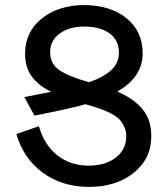

<svg xmlns="http://www.w3.org/2000/svg" viewBox="-20 -729 666 759"><path d="M116.2 -272 76.2 -345.2Q113.8 -352.1 182.1 -366.2Q132.8 -390.1 106 -426.3Q79.1 -462.4 79.1 -517.1Q79.1 -603 145.5 -656Q211.9 -709 314 -709Q417.5 -708 480.7 -656.5Q543.9 -605 543.9 -518.1Q543.9 -423.8 443.8 -367.2Q473.6 -354 496.1 -339.1Q518.6 -324.2 538.1 -303.5Q557.6 -282.7 567.9 -254.2Q578.1 -225.6 578.1 -190.9Q578.1 -101.1 508.5 -45.7Q439 9.8 332 9.8Q225.1 9.8 148.4 -46.9Q71.8 -103.5 44.9 -199.2L133.8 -230Q155.3 -155.3 207 -114.7Q258.8 -74.2 331.1 -74.2Q396 -74.2 437.5 -106Q479 -137.7 479 -189.9Q479 -211.9 470.5 -229.7Q461.9 -247.6 449.2 -259.8Q436.5 -272 413.8 -283Q391.1 -293.9 370.4 -301Q349.6 -308.1 317.9 -316.9Q255.9 -299.3 116.2 -272ZM178.2 -522.9Q178.2 -476.6 214.4 -451.9Q250.5 -427.2 332 -403.8Q390.1 -424.3 420.2 -452.4Q450.2 -480.5 450.2 -521Q450.2 -570.3 412.8 -597.2Q375.5 -624 314 -624Q253.4 -624 215.8 -596.4Q178.2 -568.8 178.2 -522.9Z"/></svg>

Font: LT Superior Med
Style: Regular
Weight: 500
Designer: Daniel Lyons
Foundry: LyonsType
Version: Version 1.000